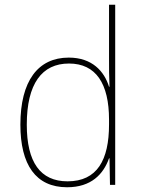

<svg xmlns="http://www.w3.org/2000/svg" viewBox="-20 -780 603 810"><path d="M263 10C365 10 416 -45 440 -112H442L444 0H466V-760H440V-535C440 -496 440 -455 442 -414H440C420 -479 369 -537 270 -537C140 -537 66 -438 66 -254C66 -85 131 10 263 10ZM265 -15C150 -15 93 -96 93 -254C93 -427 157 -512 271 -512C385 -512 440 -427 440 -275V-255C440 -105 390 -15 265 -15Z"/></svg>

Font: Noto Sans Mono SemiCondensed Thin
Style: Regular
Weight: 100
Width: 4
Designer: Monotype Design Team
Foundry: Monotype Imaging Inc.
Version: Version 2.014